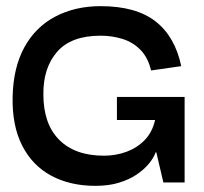

<svg xmlns="http://www.w3.org/2000/svg" viewBox="-20 -593 663 624"><path d="M290 11Q208 11 146.5 -22Q85 -55 52 -120Q19 -185 21 -278Q23 -373 59 -439Q95 -505 159.5 -539Q224 -573 307 -573Q422 -573 485.5 -523.5Q549 -474 569 -378L471 -364Q461 -406 436.5 -431Q412 -456 378 -466.5Q344 -477 307 -477Q211 -477 165.5 -424.5Q120 -372 121 -286Q121 -190 172.5 -138.5Q224 -87 318 -87Q356 -87 390.5 -99.5Q425 -112 450 -137.5Q475 -163 484 -203H360V-278H580V0H511L488 -98H486Q479 -79 463 -60Q447 -41 423 -25Q399 -9 366 1Q333 11 290 11Z"/></svg>

Font: Darker Grotesque Light
Style: Bold
Weight: 700
Version: Version 1.000;gftools[0.9.28]